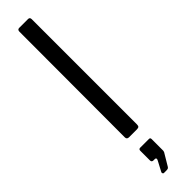

<svg xmlns="http://www.w3.org/2000/svg" viewBox="-340 -711 919 919"><g transform="rotate(-45 119.5 -251.5)"><path d="M162 -17Q162 -7 158 -3.5Q154 0 144 0H92Q77 0 77 -14L78 -728Q78 -742 90 -742H150Q162 -742 162 -729ZM89 239Q85 239 83 235Q81 231 83 227L110 176Q114 169 112.5 165Q111 161 105 161H96Q84 161 84 149V84Q84 73 94 73H153Q162 73 162 82V161Q162 163 161 165.5Q160 168 160 169L123 231Q120 236 116 237.5Q112 239 104 239Z"/></g></svg>

Font: Libre Franklin
Style: Regular
Weight: 400
Designer: Pablo Impallari, Rodrigo Fuenzalida, Nhung Nguyen
Foundry: Impallari Type
Version: Version 3.000